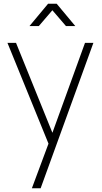

<svg xmlns="http://www.w3.org/2000/svg" viewBox="-20 -770 546 1030"><path d="M256 -42 257 42 20 -540H66L278 -16H246L436 -540H481L198 240H151ZM238 -750H284L384 -630H334L261 -715L188 -630H138Z"/></svg>

Font: Tap Sans
Style: Regular
Weight: 400
Designer: Tap Payments
Foundry: Tap Payments
Version: Version 1.001;Glyphs 3.1.2 (3151)